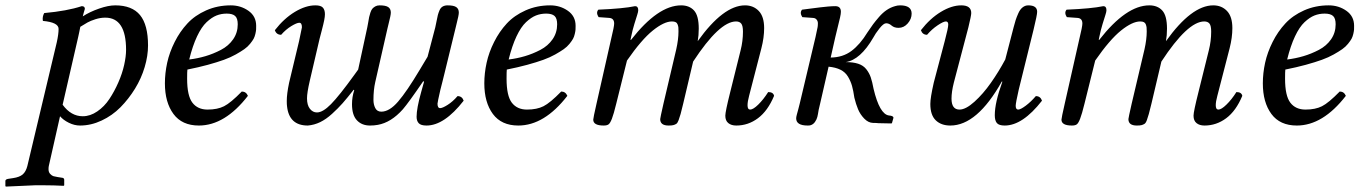

<svg xmlns="http://www.w3.org/2000/svg" viewBox="-44 -459 5077 717"><path d="M255.9 -358.9Q254.9 -353 252.2 -340.3Q249.5 -327.6 248 -320.8L189.9 -67.9Q221.2 -24.9 265.1 -24.9Q293 -24.9 319.3 -43Q345.7 -61 364.5 -89.4Q383.3 -117.7 397.9 -151.1Q412.6 -184.6 419.7 -216.6Q426.8 -248.5 426.8 -272.9Q426.8 -393.1 349.1 -393.1Q331.1 -393.1 312.5 -387.2Q293.9 -381.3 283 -375.2Q272 -369.1 255.9 -358.9ZM180.2 -24.9 138.2 161.1Q137.2 166 137.2 172.9Q137.2 184.1 143.6 190.7Q149.9 197.3 155.8 199Q161.6 200.7 170.9 202.1L189.9 205.1Q195.8 206.5 195.8 212.9V232.9L193.8 234.9Q156.2 232.9 120.1 232.9H86.9L-22 237.8L-23.9 235.8V216.8Q-23.9 210.9 -14.2 209L4.9 206.1Q28.8 202.6 40.8 192.4Q52.7 182.1 58.1 161.1L168 -300.8Q174.8 -331.5 174.8 -351.1Q174.8 -375.5 116.2 -380.9Q113.3 -396 121.1 -410.2Q207 -418 261.2 -436Q272.9 -436 272.9 -425.8Q271.5 -420.9 268.8 -411.9Q266.1 -402.8 265.1 -397.9Q291.5 -415 326.2 -427Q360.8 -439 386.2 -439Q449.2 -439 479 -402.6Q508.8 -366.2 508.8 -289.1Q508.8 -250.5 496.3 -208.5Q483.9 -166.5 460.2 -127.9Q436.5 -89.4 405.8 -58.3Q375 -27.3 335.4 -8.8Q295.9 9.8 254.9 9.8Q233.9 9.8 213.1 -0.5Q192.4 -10.7 180.2 -24.9Z M843.8 -368.2Q843.8 -390.6 834 -399.4Q824.2 -408.2 802.7 -408.2Q782.2 -408.2 764.4 -401.1Q746.6 -394 727.5 -376.2Q708.5 -358.4 691.9 -323.2Q675.3 -288.1 662.6 -236.8Q694.3 -240.7 723.4 -249.3Q752.4 -257.8 781 -272.7Q809.6 -287.6 826.7 -312.3Q843.8 -336.9 843.8 -368.2ZM655.8 -199.2Q654.8 -191.4 654.8 -165Q654.8 -101.1 674.6 -75.4Q694.3 -49.8 731 -49.8Q768.1 -49.8 792.7 -62.3Q817.4 -74.7 858.9 -117.2Q875 -117.2 881.8 -101.1Q795.9 9.8 698.7 9.8Q635.7 9.8 603.8 -33.4Q571.8 -76.7 571.8 -147.9Q571.8 -185.5 580.3 -224.6Q588.9 -263.7 608.4 -302.5Q627.9 -341.3 655.8 -371.3Q683.6 -401.4 725.8 -420.2Q768.1 -439 817.9 -439Q855 -439 883.8 -418.7Q912.6 -398.4 912.6 -362.8Q912.6 -354 912.4 -348.6Q912.1 -343.3 909.7 -332.5Q907.2 -321.8 903.1 -314.2Q898.9 -306.6 889.9 -295.4Q880.9 -284.2 868.4 -275.4Q856 -266.6 836.4 -255.6Q816.9 -244.6 792 -235.6Q767.1 -226.6 732.2 -217Q697.3 -207.5 655.8 -199.2Z M1133.8 -439Q1154.3 -439 1161.9 -430.4Q1169.4 -421.9 1169.4 -405.8Q1169.4 -397 1166.7 -383.5Q1164.1 -370.1 1157.5 -345Q1150.9 -319.8 1149.4 -314L1112.8 -157.2Q1102.5 -112.8 1102.5 -91.8Q1102.5 -66.4 1113.3 -52.7Q1124 -39.1 1139.6 -39.1Q1161.6 -39.1 1192.1 -70.1Q1222.7 -101.1 1279.8 -180.2Q1280.3 -180.7 1293.5 -199.2L1327.6 -356.9Q1329.1 -363.3 1331.1 -375.7Q1333 -388.2 1334.5 -395Q1335.9 -401.9 1339.1 -411.6Q1342.3 -421.4 1346.4 -426.3Q1350.6 -431.2 1357.4 -435.1Q1364.3 -439 1373.5 -439Q1396.5 -439 1406 -432.4Q1415.5 -425.8 1415.5 -412.1Q1415.5 -406.7 1413.3 -396.2Q1411.1 -385.7 1407.5 -371.6Q1403.8 -357.4 1402.8 -352.1L1357.4 -152.8Q1350.6 -123 1350.6 -85.9Q1350.6 -68.8 1357.4 -55.4Q1364.3 -42 1379.9 -42Q1410.2 -42 1442.6 -79.6Q1475.1 -117.2 1523.4 -198.2Q1528.3 -207 1538.3 -223.1Q1548.3 -239.3 1552.7 -247.1L1581.5 -356.9Q1583.5 -364.7 1586.2 -379.6Q1588.9 -394.5 1591.1 -402.8Q1593.3 -411.1 1597.4 -420.7Q1601.6 -430.2 1609.1 -434.6Q1616.7 -439 1627.4 -439Q1650.4 -439 1659.9 -432.4Q1669.4 -425.8 1669.4 -412.1Q1669.4 -406.7 1667.2 -396.2Q1665 -385.7 1661.4 -371.6Q1657.7 -357.4 1656.7 -352.1L1615.7 -184.1Q1613.3 -173.8 1608.2 -153.8Q1603 -133.8 1600.6 -124Q1589.8 -76.7 1589.8 -71.8Q1589.8 -55.2 1599.6 -55.2Q1608.4 -55.2 1627.7 -67.4Q1647 -79.6 1664.6 -100.1Q1681.6 -100.1 1687.5 -83Q1615.2 9.8 1548.8 9.8Q1527.8 9.8 1519.8 1.2Q1511.7 -7.3 1511.7 -22.9Q1511.7 -54.2 1528.8 -115.2L1539.6 -153.8L1536.6 -155.8Q1481.9 -75.7 1460.4 -50.8Q1416.5 -1.5 1366.7 7.3Q1353 9.8 1337.9 9.8Q1307.1 9.8 1288.8 -9.8Q1270.5 -29.3 1270.5 -69.8Q1270.5 -96.7 1278.8 -122.1L1276.9 -124Q1252.4 -92.8 1235.4 -73.5Q1218.3 -54.2 1196 -33.9Q1173.8 -13.7 1151.6 -2.9Q1129.4 7.8 1105.5 9.8Q1035.2 9.8 1027.8 -63Q1026.9 -68.8 1026.9 -82Q1026.9 -108.4 1035.6 -149.9L1072.8 -305.2Q1083.5 -354.5 1083.5 -356.9Q1083.5 -374 1073.7 -374Q1064.5 -374 1043.9 -361.6Q1023.4 -349.1 1005.9 -329.1Q988.3 -329.1 982.4 -346.2Q1016.6 -390.1 1057.1 -414.6Q1097.7 -439 1133.8 -439Z M2036.6 -368.2Q2036.6 -390.6 2026.9 -399.4Q2017.1 -408.2 1995.6 -408.2Q1975.1 -408.2 1957.3 -401.1Q1939.5 -394 1920.4 -376.2Q1901.4 -358.4 1884.8 -323.2Q1868.2 -288.1 1855.5 -236.8Q1887.2 -240.7 1916.3 -249.3Q1945.3 -257.8 1973.9 -272.7Q2002.4 -287.6 2019.5 -312.3Q2036.6 -336.9 2036.6 -368.2ZM1848.6 -199.2Q1847.7 -191.4 1847.7 -165Q1847.7 -101.1 1867.4 -75.4Q1887.2 -49.8 1923.8 -49.8Q1960.9 -49.8 1985.6 -62.3Q2010.3 -74.7 2051.8 -117.2Q2067.9 -117.2 2074.7 -101.1Q1988.8 9.8 1891.6 9.8Q1828.6 9.8 1796.6 -33.4Q1764.6 -76.7 1764.6 -147.9Q1764.6 -185.5 1773.2 -224.6Q1781.7 -263.7 1801.3 -302.5Q1820.8 -341.3 1848.6 -371.3Q1876.5 -401.4 1918.7 -420.2Q1960.9 -439 2010.7 -439Q2047.9 -439 2076.7 -418.7Q2105.5 -398.4 2105.5 -362.8Q2105.5 -354 2105.2 -348.6Q2105 -343.3 2102.5 -332.5Q2100.1 -321.8 2095.9 -314.2Q2091.8 -306.6 2082.8 -295.4Q2073.7 -284.2 2061.3 -275.4Q2048.8 -266.6 2029.3 -255.6Q2009.8 -244.6 1984.9 -235.6Q1960 -226.6 1925 -217Q1890.1 -207.5 1848.6 -199.2Z M2312.5 -319.8 2310.5 -310.1H2312.5Q2413.1 -439 2499.5 -439Q2530.3 -439 2547.9 -419.7Q2565.4 -400.4 2565.4 -352.1Q2565.4 -326.7 2561.5 -305.2Q2657.2 -439 2738.3 -439Q2769.5 -439 2789.6 -418Q2809.6 -397 2809.6 -354Q2809.6 -318.8 2799.3 -278.8L2753.4 -101.1Q2747.6 -79.6 2747.6 -65.9Q2747.6 -49.8 2757.3 -49.8Q2768.6 -49.8 2787.6 -68.4Q2806.6 -86.9 2824.7 -115.2Q2843.8 -115.2 2846.7 -101.1Q2823.2 -44.9 2786.6 -17.6Q2750 9.8 2705.6 9.8Q2687 9.8 2675.8 0.7Q2664.6 -8.3 2664.6 -26.9Q2664.6 -42 2682.6 -113.8L2721.7 -271Q2730.5 -305.7 2730.5 -340.8Q2730.5 -362.8 2724.1 -370.8Q2717.8 -378.9 2704.6 -378.9Q2642.6 -378.9 2544.4 -229L2507.3 -71.8Q2501 -45.4 2497.6 -33.2Q2494.1 -21 2490.2 -10.3Q2486.3 0.5 2481.2 3.7Q2476.1 6.8 2470.2 8.3Q2464.4 9.8 2452.6 9.8Q2421.4 9.8 2421.4 -14.2Q2421.4 -18.1 2433.6 -71.8L2481.4 -274.9Q2489.7 -312 2489.7 -341.8Q2489.7 -351.1 2489.3 -356.2Q2488.8 -361.3 2486.6 -367.4Q2484.4 -373.5 2479.2 -376.2Q2474.1 -378.9 2465.3 -378.9Q2436 -378.9 2393.8 -345Q2351.6 -311 2297.4 -232.9L2257.3 -71.8Q2247.6 -32.2 2241.2 -15.9Q2234.9 0.5 2229 5.1Q2223.1 9.8 2210.4 9.8Q2171.4 9.8 2171.4 -12.2Q2171.4 -18.1 2183.6 -71.8L2238.3 -314Q2249.5 -359.9 2249.5 -371.1Q2249.5 -390.6 2231.4 -392.1L2191.4 -395Q2180.7 -411.6 2190.4 -422.9Q2283.7 -426.8 2327.6 -436Q2339.4 -436 2339.4 -420.9Q2339.4 -415 2335.7 -403.8Q2332 -392.6 2325 -369.6Q2317.9 -346.7 2312.5 -319.8Z M3311.5 -355Q3295.4 -355 3285.6 -363.5Q3275.9 -372.1 3265.1 -372.1Q3255.4 -372.1 3240 -352.5Q3224.6 -333 3217.3 -318.8Q3168.9 -235.4 3114.3 -227.1Q3142.1 -227.1 3160.9 -220.9Q3179.7 -214.8 3190.9 -200.7Q3202.1 -186.5 3207.8 -169.9Q3213.4 -153.3 3218.3 -127Q3240.7 -32.7 3275.4 -27.8L3282.2 -26.9Q3292.5 -24.9 3292.5 -19Q3291.5 -16.1 3289.8 -9.5Q3288.1 -2.9 3287.1 0L3285.2 2L3236.3 1Q3229.5 0 3216.3 0Q3198.2 -0.5 3183.1 -16.4Q3168 -32.2 3160.2 -51.3Q3152.3 -70.3 3146.5 -94.2Q3142.6 -121.1 3137.7 -138.4Q3132.8 -155.8 3122.8 -172.6Q3112.8 -189.5 3094.7 -198.5Q3076.7 -207.5 3050.3 -210L3018.6 -71.8Q3017.6 -67.9 3015.9 -60.3Q3014.2 -52.7 3013.2 -48.8Q3010.7 -32.2 3008.3 -22.5Q3005.9 -12.7 2999.3 -3.4Q2992.7 5.9 2982.4 8.8Q2979.5 9.8 2972.2 9.8Q2929.2 9.8 2929.2 -17.1Q2929.2 -21.5 2931.4 -30Q2933.6 -38.6 2937.3 -51.8Q2940.9 -64.9 2942.4 -71.8L3001.5 -320.8Q3008.3 -351.6 3009.3 -357.9Q3010.3 -363.8 3010.3 -372.1Q3010.3 -379.9 3005.6 -385.7Q3001 -391.6 2992.2 -392.1L2952.1 -395Q2941.4 -411.6 2951.2 -422.9Q2961.9 -424.3 2984.6 -427.2Q3007.3 -430.2 3019.5 -431.6Q3031.7 -433.1 3047.9 -434.6Q3064 -436 3075.2 -436Q3096.2 -436 3096.2 -415Q3096.2 -407.2 3093 -393.3Q3089.8 -379.4 3084 -356.2Q3078.1 -333 3075.2 -319.8L3058.1 -244.1Q3103.5 -244.6 3135.7 -268.8Q3168 -293 3195.3 -337.9Q3208 -356.9 3216.3 -368.2Q3224.6 -379.4 3238.5 -395.5Q3252.4 -411.6 3267.3 -421.6Q3282.2 -431.6 3298.3 -436Q3307.1 -439 3317.4 -439Q3360.4 -439 3360.4 -408.2Q3360.4 -388.2 3345.9 -371.6Q3331.5 -355 3311.5 -355Z M3699.2 -153.8 3697.3 -154.8Q3605 9.8 3504.9 9.8Q3470.7 9.8 3450.4 -9.8Q3430.2 -29.3 3430.2 -70.8Q3430.2 -93.8 3442.9 -149.9L3483.9 -305.2Q3497.1 -355 3497.1 -367.2Q3497.1 -378.9 3488.3 -378.9Q3479 -378.9 3457.5 -364.5Q3436 -350.1 3418 -329.1Q3400.9 -329.1 3395 -346.2Q3429.2 -390.1 3469.5 -414.6Q3509.8 -439 3545.9 -439Q3583 -439 3583 -410.2Q3583 -400.9 3572.3 -356.9L3518.1 -150.9Q3509.3 -116.2 3509.3 -90.8Q3509.3 -49.8 3539.1 -49.8Q3562.5 -49.8 3595 -79.1Q3627.4 -108.4 3656.2 -149.4Q3685.1 -190.4 3710 -236.8L3741.2 -356.9Q3745.1 -372.6 3748.8 -383.8Q3752.4 -395 3758.8 -409.4Q3765.1 -423.8 3774.7 -431.4Q3784.2 -439 3795.9 -439Q3829.1 -439 3829.1 -415Q3829.1 -403.3 3815.9 -349.1L3760.3 -124Q3749 -74.2 3749 -64Q3749 -49.8 3758.3 -49.8Q3767.1 -49.8 3786.4 -64.2Q3805.7 -78.6 3824.2 -100.1Q3841.3 -100.1 3847.2 -83Q3774.9 9.8 3708 9.8Q3686.5 9.8 3678.7 0.5Q3670.9 -8.8 3670.9 -28.8Q3670.9 -75.7 3699.2 -153.8Z M4061 -319.8 4059.1 -310.1H4061Q4161.6 -439 4248 -439Q4278.8 -439 4296.4 -419.7Q4314 -400.4 4314 -352.1Q4314 -326.7 4310.1 -305.2Q4405.8 -439 4486.8 -439Q4518.1 -439 4538.1 -418Q4558.1 -397 4558.1 -354Q4558.1 -318.8 4547.9 -278.8L4502 -101.1Q4496.1 -79.6 4496.1 -65.9Q4496.1 -49.8 4505.9 -49.8Q4517.1 -49.8 4536.1 -68.4Q4555.2 -86.9 4573.2 -115.2Q4592.3 -115.2 4595.2 -101.1Q4571.8 -44.9 4535.2 -17.6Q4498.5 9.8 4454.1 9.8Q4435.5 9.8 4424.3 0.7Q4413.1 -8.3 4413.1 -26.9Q4413.1 -42 4431.2 -113.8L4470.2 -271Q4479 -305.7 4479 -340.8Q4479 -362.8 4472.7 -370.8Q4466.3 -378.9 4453.1 -378.9Q4391.1 -378.9 4293 -229L4255.9 -71.8Q4249.5 -45.4 4246.1 -33.2Q4242.7 -21 4238.8 -10.3Q4234.9 0.5 4229.7 3.7Q4224.6 6.8 4218.8 8.3Q4212.9 9.8 4201.2 9.8Q4169.9 9.8 4169.9 -14.2Q4169.9 -18.1 4182.1 -71.8L4230 -274.9Q4238.3 -312 4238.3 -341.8Q4238.3 -351.1 4237.8 -356.2Q4237.3 -361.3 4235.1 -367.4Q4232.9 -373.5 4227.8 -376.2Q4222.7 -378.9 4213.9 -378.9Q4184.6 -378.9 4142.3 -345Q4100.1 -311 4045.9 -232.9L4005.9 -71.8Q3996.1 -32.2 3989.7 -15.9Q3983.4 0.5 3977.5 5.1Q3971.7 9.8 3959 9.8Q3919.9 9.8 3919.9 -12.2Q3919.9 -18.1 3932.1 -71.8L3986.8 -314Q3998 -359.9 3998 -371.1Q3998 -390.6 3980 -392.1L3939.9 -395Q3929.2 -411.6 3939 -422.9Q4032.2 -426.8 4076.2 -436Q4087.9 -436 4087.9 -420.9Q4087.9 -415 4084.2 -403.8Q4080.6 -392.6 4073.5 -369.6Q4066.4 -346.7 4061 -319.8Z M4943.8 -368.2Q4943.8 -390.6 4934.1 -399.4Q4924.3 -408.2 4902.8 -408.2Q4882.3 -408.2 4864.5 -401.1Q4846.7 -394 4827.6 -376.2Q4808.6 -358.4 4792 -323.2Q4775.4 -288.1 4762.7 -236.8Q4794.4 -240.7 4823.5 -249.3Q4852.5 -257.8 4881.1 -272.7Q4909.7 -287.6 4926.8 -312.3Q4943.8 -336.9 4943.8 -368.2ZM4755.9 -199.2Q4754.9 -191.4 4754.9 -165Q4754.9 -101.1 4774.7 -75.4Q4794.4 -49.8 4831.1 -49.8Q4868.2 -49.8 4892.8 -62.3Q4917.5 -74.7 4959 -117.2Q4975.1 -117.2 4981.9 -101.1Q4896 9.8 4798.8 9.8Q4735.8 9.8 4703.9 -33.4Q4671.9 -76.7 4671.9 -147.9Q4671.9 -185.5 4680.4 -224.6Q4689 -263.7 4708.5 -302.5Q4728 -341.3 4755.9 -371.3Q4783.7 -401.4 4825.9 -420.2Q4868.2 -439 4918 -439Q4955.1 -439 4983.9 -418.7Q5012.7 -398.4 5012.7 -362.8Q5012.7 -354 5012.5 -348.6Q5012.2 -343.3 5009.8 -332.5Q5007.3 -321.8 5003.2 -314.2Q4999 -306.6 4990 -295.4Q4981 -284.2 4968.5 -275.4Q4956.1 -266.6 4936.5 -255.6Q4917 -244.6 4892.1 -235.6Q4867.2 -226.6 4832.3 -217Q4797.4 -207.5 4755.9 -199.2Z"/></svg>

Font: Common Serif
Style: Italic
Weight: 400
Italic angle: -12°
Designer: Philipp H. Poll, Khaled Hosny
Foundry: Stefan Peev, Context Ltd.
Version: Version 1.026